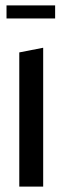

<svg xmlns="http://www.w3.org/2000/svg" viewBox="-20 -687 230 707"><path d="M4 -619V-667H183V-619ZM51 0V-494L138 -511H139V0Z"/></svg>

Font: Foldit Thin
Style: Regular
Weight: 400
Version: Version 1.003